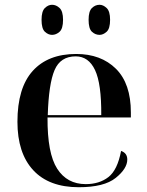

<svg xmlns="http://www.w3.org/2000/svg" viewBox="-20 -774 614 804"><path d="M310 10Q416 10 464.5 -29Q513 -68 513 -106Q513 -133 487 -142Q472 -62 434 -32.5Q396 -3 339 -3Q261 -3 219.5 -67.5Q178 -132 179 -282H528V-303Q528 -424 465.5 -486Q403 -548 299 -548Q181 -548 117 -477Q53 -406 53 -264Q53 -133 119 -61.5Q185 10 310 10ZM180 -292Q184 -423 208.5 -480.5Q233 -538 297 -538Q351 -538 378 -480.5Q405 -423 404 -292ZM397 -628Q412 -628 426.5 -641Q441 -654 441 -691Q441 -727 426.5 -740.5Q412 -754 397 -754Q379 -754 365 -740.5Q351 -727 351 -691Q351 -654 365 -641Q379 -628 397 -628ZM198 -628Q215 -628 229.5 -641Q244 -654 244 -691Q244 -727 229.5 -740.5Q215 -754 198 -754Q182 -754 168 -740.5Q154 -727 154 -691Q154 -654 168 -641Q182 -628 198 -628Z"/></svg>

Font: Noto Serif Display Semi
Style: Regular
Weight: 600
Designer: Monotype Design Team
Foundry: Monotype Imaging Inc.
Version: Version 1.900